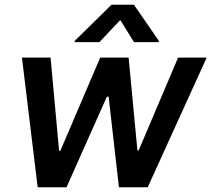

<svg xmlns="http://www.w3.org/2000/svg" viewBox="-20 -788 890 808"><path d="M138.5 0H259.9L429.7 -381H437.1L480.5 0H601.6L849.8 -545.5H729.4L563.6 -155.2H558.2L521.3 -545.5H401.6L234 -153.4H228.7L192.8 -545.5H72.4ZM294 -610.8H398.4L486.2 -703.8L543.7 -610.8H647.7L648.4 -616.1L543.7 -768.1H449.2L294.7 -616.1Z"/></svg>

Font: Magic Ui Pro Semi Bold
Style: Italic
Weight: 600
Italic angle: -9.39999°
Designer: Stefan Endress, Andreas Faust
Version: Version 1.000;FEAKit 1.0